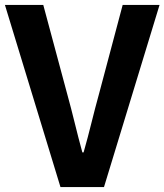

<svg xmlns="http://www.w3.org/2000/svg" viewBox="-25 -761 669 781"><path d="M221 0H398L624 -741H474L378 -380C355 -298 339 -224 315 -141H310C287 -224 271 -298 248 -380L151 -741H-5Z"/></svg>

Font: Noto Sans CJK TC
Style: Bold
Weight: 700
Designer: Ryoko NISHIZUKA 西塚涼子 (kana, bopomofo & ideographs); Paul D. Hunt (Latin, Greek & Cyrillic); Sandoll Communications 산돌커뮤니
Foundry: Adobe
Version: Version 2.004;hotconv 1.0.118;makeotfexe 2.5.65603